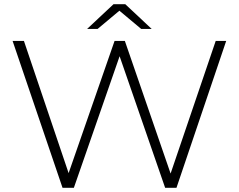

<svg xmlns="http://www.w3.org/2000/svg" viewBox="-20 -895 1138 915"><path d="M278 0 40 -700H94L307 -70L526 -700H575L793 -68L1008 -700H1058L821 0H767L550 -627L332 0ZM395 -757 521 -875H577L703 -757H653L549 -844L445 -757Z"/></svg>

Font: Montserrat Z Light
Style: Regular
Weight: 300
Designer: Julieta Ulanovsky
Foundry: Julieta Ulanovsky
Version: Version 8.000